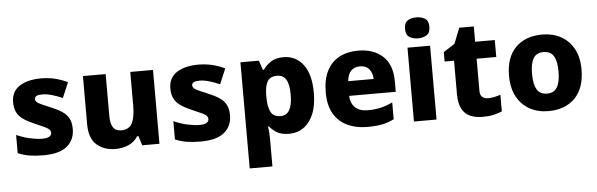

<svg xmlns="http://www.w3.org/2000/svg" viewBox="-57 -1067 4418 1422"><g transform="rotate(-5 2151.5 -356.5)"><path d="M467 -259Q467 -178 410.5 -130.5Q354 -83 234 -83Q176 -83 132.5 -90Q89 -97 45 -115V-251Q93 -229 145 -217.5Q197 -206 233 -206Q271 -206 288 -216Q305 -226 305 -244Q305 -257 296.5 -267Q288 -277 262.5 -289.5Q237 -302 187 -323Q138 -344 106.5 -366Q75 -388 59.5 -418.5Q44 -449 44 -495Q44 -573 104.5 -612.5Q165 -652 265 -652Q318 -652 365 -641Q412 -630 462 -607L414 -493Q373 -511 334.5 -522Q296 -533 265 -533Q207 -533 207 -503Q207 -492 215.5 -482.5Q224 -473 248.5 -462Q273 -451 320 -431Q367 -412 400 -390.5Q433 -369 450 -338Q467 -307 467 -259Z M1097 -642V-93H969L947 -163H937Q911 -121 866 -102Q821 -83 770 -83Q685 -83 630.5 -131Q576 -179 576 -284V-642H745V-331Q745 -275 763.5 -246Q782 -217 823 -217Q884 -217 906 -262Q928 -307 928 -392V-642Z M1636 -259Q1636 -178 1579.5 -130.5Q1523 -83 1403 -83Q1345 -83 1301.5 -90Q1258 -97 1214 -115V-251Q1262 -229 1314 -217.5Q1366 -206 1402 -206Q1440 -206 1457 -216Q1474 -226 1474 -244Q1474 -257 1465.5 -267Q1457 -277 1431.5 -289.5Q1406 -302 1356 -323Q1307 -344 1275.5 -366Q1244 -388 1228.5 -418.5Q1213 -449 1213 -495Q1213 -573 1273.5 -612.5Q1334 -652 1434 -652Q1487 -652 1534 -641Q1581 -630 1631 -607L1583 -493Q1542 -511 1503.5 -522Q1465 -533 1434 -533Q1376 -533 1376 -503Q1376 -492 1384.5 -482.5Q1393 -473 1417.5 -462Q1442 -451 1489 -431Q1536 -412 1569 -390.5Q1602 -369 1619 -338Q1636 -307 1636 -259Z M2067 -652Q2159 -652 2214 -579.5Q2269 -507 2269 -369Q2269 -275 2242 -211.5Q2215 -148 2168.5 -115.5Q2122 -83 2062 -83Q2003 -83 1969.5 -104Q1936 -125 1916 -150H1909Q1912 -131 1914 -110Q1916 -89 1916 -65V147H1747V-642H1884L1908 -572H1916Q1937 -604 1973 -628Q2009 -652 2067 -652ZM2008 -519Q1957 -519 1937 -485.5Q1917 -452 1916 -385V-370Q1916 -297 1936 -258Q1956 -219 2010 -219Q2097 -219 2097 -371Q2097 -448 2075 -483.5Q2053 -519 2008 -519Z M2622 -652Q2738 -652 2806 -588.5Q2874 -525 2874 -402V-324H2527Q2529 -270 2562 -238Q2595 -206 2656 -206Q2708 -206 2751.5 -216Q2795 -226 2841 -248V-123Q2800 -102 2754.5 -92.5Q2709 -83 2642 -83Q2559 -83 2494.5 -113Q2430 -143 2393.5 -205.5Q2357 -268 2357 -364Q2357 -461 2390 -525Q2423 -589 2482.5 -620.5Q2542 -652 2622 -652ZM2625 -535Q2586 -535 2560.5 -510.5Q2535 -486 2530 -433H2719Q2718 -476 2695 -505.5Q2672 -535 2625 -535Z M3074 -860Q3110 -860 3137 -844Q3164 -828 3164 -782Q3164 -737 3137 -720.5Q3110 -704 3074 -704Q3036 -704 3009.5 -720.5Q2983 -737 2983 -782Q2983 -828 3009.5 -844Q3036 -860 3074 -860ZM3157 -642V-93H2989V-642Z M3551 -217Q3576 -217 3598.5 -222Q3621 -227 3644 -235V-111Q3617 -99 3582 -91Q3547 -83 3499 -83Q3448 -83 3408.5 -99.5Q3369 -116 3346.5 -156.5Q3324 -197 3324 -269V-516H3254V-586L3338 -640L3384 -756H3492V-642H3638V-516H3492V-275Q3492 -246 3508 -231.5Q3524 -217 3551 -217Z M4259 -369Q4259 -231 4186.5 -157Q4114 -83 3988 -83Q3910 -83 3849.5 -116.5Q3789 -150 3754.5 -213.5Q3720 -277 3720 -369Q3720 -505 3792.5 -578.5Q3865 -652 3991 -652Q4069 -652 4129.5 -619Q4190 -586 4224.5 -523Q4259 -460 4259 -369ZM3891 -369Q3891 -292 3914 -252.5Q3937 -213 3990 -213Q4042 -213 4065 -252.5Q4088 -292 4088 -369Q4088 -445 4065 -483.5Q4042 -522 3989 -522Q3937 -522 3914 -483.5Q3891 -445 3891 -369Z"/></g></svg>

Font: Noto Sans Kannada UI ExtraBold
Style: Regular
Weight: 800
Designer: Jelle Bosma - Monotype Design Team
Foundry: Monotype Imaging Inc.
Version: Version 2.005; ttfautohint (v1.8.4.7-5d5b)